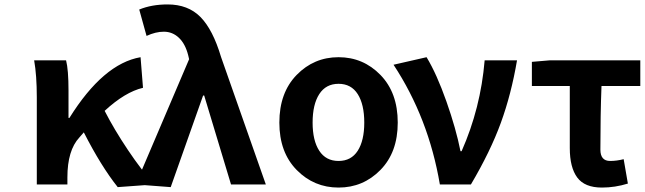

<svg xmlns="http://www.w3.org/2000/svg" viewBox="-20 -832 2908 866"><path d="M676 0 511 12Q436 -82 358 -235L338 -212Q284 -154 284 -32V0H146V-393Q146 -492 134 -560H278Q289 -517 289 -423V-300H293Q446 -545 614 -574L625 -436Q544 -417 452 -332Q495 -248 557 -155.5Q619 -63 676 0Z M750 12 592 0 833 -565 829 -582Q816 -634 787 -661.5Q758 -689 719 -689Q682 -689 641 -670L608 -789Q664 -812 736 -812Q828 -812 884 -755.5Q940 -699 977 -575L1179 0H1022L901 -401H896Z M1240 -279Q1240 -414 1318 -494Q1396 -574 1507 -574Q1618 -574 1696 -494Q1774 -414 1774 -279Q1774 -145 1696 -65.5Q1618 14 1507 14Q1396 14 1318 -65.5Q1240 -145 1240 -279ZM1623 -279Q1623 -361 1593.5 -407.5Q1564 -454 1507 -454Q1450 -454 1420 -407.5Q1390 -361 1390 -279Q1390 -198 1420 -152Q1450 -106 1507 -106Q1564 -106 1593.5 -152Q1623 -198 1623 -279Z M1964 0Q1913 -300 1755 -540L1904 -574Q1950 -498 1993.5 -374.5Q2037 -251 2057 -150H2062Q2148 -344 2166 -560H2312Q2286 -407 2239 -278Q2192 -149 2104 0Z M2695 14Q2617 14 2583.5 -31.5Q2550 -77 2550 -164V-444H2379V-553L2461 -560H2868V-444H2693Q2688 -313 2688 -157Q2688 -106 2732 -106Q2761 -106 2793 -114L2812 -4Q2754 14 2695 14Z"/></svg>

Font: NotoSansHansBold
Style: Bold
Weight: 700
Designer: Ryoko NISHIZUKA  (kana & ideographs); Paul D. Hunt (Latin, Greek & Cyrillic); Wenlong ZHANG  (bopomofo); Sandoll Communi
Foundry: Adobe Systems Incorporated
Version: Version 1.00;December 8, 2021;FontCreator 13.0.0.2675 64-bit